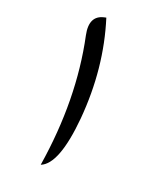

<svg xmlns="http://www.w3.org/2000/svg" viewBox="-178 -778 713 839"><g transform="rotate(30 178.0 -359.0)"><path d="M101.1 -709.5Q203.6 -512.2 224.6 -272Q243.2 -51.3 174.3 -9.3Q168.9 -334 62.5 -597.7Q29.3 -680.7 93.8 -706.5Z"/></g></svg>

Font: Gandom FD
Style: FD
Weight: 400
Foundry: DejaVu fonts team - Redesigned by Saber Rastikerdar - Based on Samim Font
Version: Version 0.6